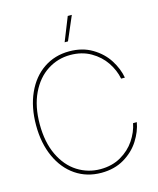

<svg xmlns="http://www.w3.org/2000/svg" viewBox="-136 -1033 932 1135"><g transform="rotate(-15 330.0 -465.5)"><path d="M41 -363.3Q41 -473.6 79.1 -558.1Q117.2 -642.6 185.5 -689Q253.9 -735.4 342.8 -735.4Q422.9 -735.4 482.7 -699.7Q542.5 -664.1 576.9 -610.1Q611.3 -556.2 621.1 -500H598.1Q587.9 -553.2 555.2 -601.8Q522.5 -650.4 468.3 -681.6Q414.1 -712.9 342.8 -712.9Q266.6 -712.9 202.9 -671.9Q139.2 -630.9 101.3 -551.8Q63.5 -472.7 63.5 -363.3Q63.5 -252.9 101.3 -174.1Q139.2 -95.2 202.9 -54.9Q266.6 -14.6 342.8 -14.6Q414.1 -14.6 468.3 -45.9Q522.5 -77.1 555.2 -126Q587.9 -174.8 598.1 -227.5H621.1Q611.3 -171.9 576.9 -117.7Q542.5 -63.5 482.7 -27.8Q422.9 7.8 342.8 7.8Q253.9 7.8 185.5 -38.6Q117.2 -85 79.1 -169.2Q41 -253.4 41 -363.3ZM389.2 -939.5H414.1L351.6 -793.9H331.1Z"/></g></svg>

Font: Intratopia Thin
Style: Regular
Weight: 100
Designer: Rasmus Andersson
Foundry: rsms
Version: Version 3.000;Glyphs 3.2.3 (3260)